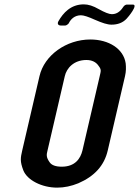

<svg xmlns="http://www.w3.org/2000/svg" viewBox="-20 -854 637 880"><path d="M161 -505 82 -165C74 -130 71 -115 87 -73C105 -28 172 6 242 6C275 6 307 -1 339 -14C413 -46 458 -95 474 -165L553 -505C558 -526 558 -546 556 -564C546 -631 478 -673 394 -673C284 -673 183 -601 161 -505ZM432 -552C446 -534 442 -528 437 -505L358 -165C349 -127 324 -90 263 -90C235 -90 216 -97 207 -111C191 -134 193 -145 198 -165L277 -505C285 -541 318 -579 376 -579C401 -579 420 -570 432 -552ZM493 -789C480 -789 460 -797 433 -812C407 -827 385 -834 364 -834C304 -834 269 -794 248 -757C241 -745 247 -737 259 -737H279C284 -737 292 -743 295 -747C304 -766 322 -784 351 -784C364 -784 385 -777 416 -763C448 -749 472 -741 491 -741C520 -741 543 -750 560 -768C568 -776 615 -833 589 -833H561C557 -833 550 -829 547 -825C536 -808 520 -789 493 -789Z"/></svg>

Font: DIN Rundschrift
Style: BreitKursiv
Weight: 400
Width: 7
Version: Version 1.027